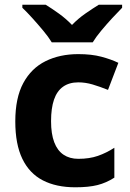

<svg xmlns="http://www.w3.org/2000/svg" viewBox="-20 -786 554 816"><path d="M300 10Q219 10 162 -19.5Q105 -49 75 -111Q45 -173 45 -270Q45 -370 79 -433Q113 -496 173.5 -526Q234 -556 313 -556Q369 -556 410.5 -545Q452 -534 483 -519L439 -404Q404 -418 373.5 -427Q343 -436 313 -436Q274 -436 248 -417.5Q222 -399 209.5 -362.5Q197 -326 197 -271Q197 -217 210.5 -181.5Q224 -146 250 -128.5Q276 -111 313 -111Q360 -111 396 -123.5Q432 -136 466 -158V-31Q432 -9 394.5 0.5Q357 10 300 10ZM200 -606Q186 -629 163.5 -656Q141 -683 117.5 -709Q94 -735 75 -753V-766H174Q200 -750 230 -728.5Q260 -707 286 -680Q312 -707 343 -728.5Q374 -750 400 -766H499V-753Q481 -735 457 -709Q433 -683 410.5 -656Q388 -629 374 -606Z"/></svg>

Font: Noto Sans Canadian Aboriginal
Style: Regular
Weight: 400
Designer: Monotype Design Team, Typotheque's Kevin King
Foundry: Monotype Imaging Inc.
Version: Version 2.002